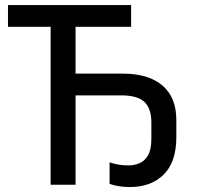

<svg xmlns="http://www.w3.org/2000/svg" viewBox="-20 -734 791 763"><path d="M496.6 9.3Q473.1 9.3 451.7 5.9Q430.2 2.4 415.5 -3.4V-88.9Q432.6 -83 450.7 -79.8Q468.8 -76.7 490.2 -76.7Q512.7 -76.7 533.4 -85Q554.2 -93.3 567.9 -116.2Q581.5 -139.2 581.5 -182.1V-247.1Q581.5 -302.7 554 -328.9Q526.4 -355 461.9 -355H280.3V0H181.2V-627.4H11.7V-713.9H501V-627.4H280.3V-441.4H468.3Q570.8 -441.4 625.7 -394Q680.7 -346.7 680.7 -257.3V-188.5Q680.7 -89.8 630.4 -40.3Q580.1 9.3 496.6 9.3Z"/></svg>

Font: Open Sans Medium
Style: Regular
Weight: 500
Designer: Monotype Design Team
Foundry: Monotype Imaging Inc.
Version: Version 3.000